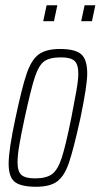

<svg xmlns="http://www.w3.org/2000/svg" viewBox="-20 -705 384 733"><path d="M13 -80Q13 -133 39 -254Q64 -372 82 -424.5Q100 -477 128 -497.5Q156 -518 209 -518Q267 -518 290 -498Q313 -478 313 -424Q313 -379 287 -254Q261 -136 243.5 -84.5Q226 -33 198.5 -12.5Q171 8 118 8Q60 8 36.5 -10.5Q13 -29 13 -80ZM252 -254Q263 -310 271 -355Q279 -400 279 -423Q279 -460 264 -473Q249 -486 213 -486Q170 -486 149 -471Q128 -456 113 -410.5Q98 -365 74 -254Q60 -189 53.5 -150Q47 -111 47 -86Q47 -50 62 -37Q77 -24 114 -24Q157 -24 179 -40.5Q201 -57 216 -103.5Q231 -150 252 -254ZM145 -624 158 -685H199L186 -624ZM290 -624 303 -685H344L331 -624Z"/></svg>

Font: Saira Ultra Condensed Thin
Style: Italic
Weight: 100
Width: 1
Italic angle: -12°
Designer: Hector Gatti with collaboration of the Omnibus-Type team
Foundry: Omnibus-Type
Version: Version 1.001; ttfautohint (v1.8)